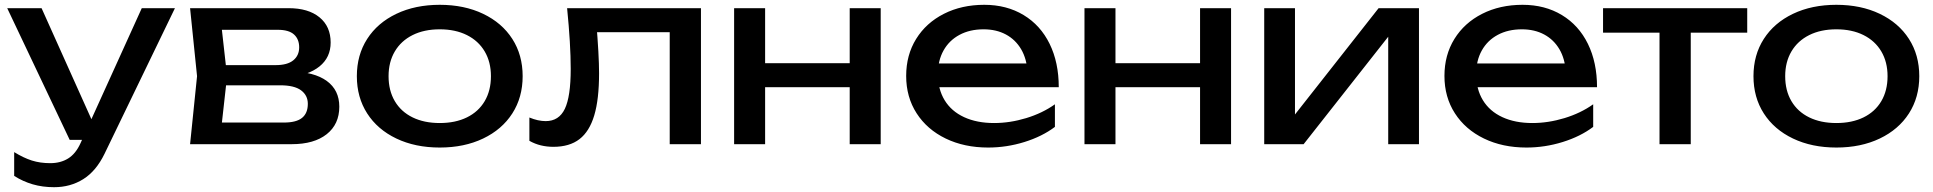

<svg xmlns="http://www.w3.org/2000/svg" viewBox="-20 -600 8044 799"><path d="M39 132V33Q78 57 112.5 68Q147 79 189 79Q232 79 263.5 59.5Q295 40 315 -4L570 -566H708L415 40Q380 112 326.5 145.5Q273 179 205 179Q157 179 116 167Q75 155 39 132ZM10 -566H153L399 -18H270Z M800 -283 771 -566H1181Q1263 -566 1309.5 -528Q1356 -490 1356 -423Q1356 -361 1309.5 -323.5Q1263 -286 1180 -279L1190 -303Q1288 -301 1340 -263Q1392 -225 1392 -156Q1392 -83 1339.5 -41.5Q1287 0 1194 0H771ZM847 -90H1161Q1213 -90 1237 -109.5Q1261 -129 1261 -168Q1261 -203 1233 -224Q1205 -245 1146 -245H875V-329H1127Q1176 -329 1200.5 -349Q1225 -369 1225 -403Q1225 -437 1203.5 -456.5Q1182 -476 1136 -476H848L897 -533L925 -283L897 -32Z M1465 -283Q1465 -371 1508 -438Q1551 -505 1629.5 -542.5Q1708 -580 1810 -580Q1912 -580 1990.5 -542.5Q2069 -505 2112 -438Q2155 -371 2155 -283Q2155 -195 2112 -128Q2069 -61 1990.5 -23.5Q1912 14 1810 14Q1708 14 1629.5 -23.5Q1551 -61 1508 -128Q1465 -195 1465 -283ZM2023 -283Q2023 -342 1997 -386Q1971 -430 1923 -454Q1875 -478 1810 -478Q1745 -478 1697 -454Q1649 -430 1623 -386Q1597 -342 1597 -283Q1597 -223 1623 -179Q1649 -135 1697 -111.5Q1745 -88 1810 -88Q1875 -88 1923 -111.5Q1971 -135 1997 -179Q2023 -223 2023 -283Z M2897 -566V0H2767V-526L2827 -466H2405L2461 -512Q2473 -370 2473 -295Q2473 -187 2453 -120Q2433 -53 2391.5 -21Q2350 11 2283 11Q2256 11 2231 5Q2206 -1 2183 -14V-111Q2219 -96 2251 -96Q2306 -96 2330.5 -147Q2355 -198 2355 -313Q2355 -416 2340 -566Z M3164 -566V0H3035V-566ZM3645 -566V0H3516V-566ZM3570 -337V-237H3108V-337Z M3751 -284Q3751 -371 3792.5 -438Q3834 -505 3908 -542.5Q3982 -580 4076 -580Q4169 -580 4239.5 -537.5Q4310 -495 4348 -417.5Q4386 -340 4386 -237H3853V-336H4321L4256 -299Q4253 -355 4229.5 -395Q4206 -435 4166 -456.5Q4126 -478 4073 -478Q4016 -478 3973 -455Q3930 -432 3906.5 -390Q3883 -348 3883 -292Q3883 -229 3911 -183Q3939 -137 3992 -112.5Q4045 -88 4117 -88Q4183 -88 4250.5 -108.5Q4318 -129 4370 -166V-72Q4317 -32 4243 -9Q4169 14 4092 14Q3993 14 3915.5 -23.5Q3838 -61 3794.5 -128.5Q3751 -196 3751 -284Z M4622 -566V0H4493V-566ZM5103 -566V0H4974V-566ZM5028 -337V-237H4566V-337Z M5241 -566H5369V-65L5330 -74L5717 -566H5885V0H5757V-508L5797 -498L5405 0H5241Z M5991 -284Q5991 -371 6032.5 -438Q6074 -505 6148 -542.5Q6222 -580 6316 -580Q6409 -580 6479.5 -537.5Q6550 -495 6588 -417.5Q6626 -340 6626 -237H6093V-336H6561L6496 -299Q6493 -355 6469.5 -395Q6446 -435 6406 -456.5Q6366 -478 6313 -478Q6256 -478 6213 -455Q6170 -432 6146.5 -390Q6123 -348 6123 -292Q6123 -229 6151 -183Q6179 -137 6232 -112.5Q6285 -88 6357 -88Q6423 -88 6490.5 -108.5Q6558 -129 6610 -166V-72Q6557 -32 6483 -9Q6409 14 6332 14Q6233 14 6155.5 -23.5Q6078 -61 6034.5 -128.5Q5991 -196 5991 -284Z M7016 -521V0H6886V-521ZM7251 -566V-464H6651V-566Z M7277 -283Q7277 -371 7320 -438Q7363 -505 7441.5 -542.5Q7520 -580 7622 -580Q7724 -580 7802.5 -542.5Q7881 -505 7924 -438Q7967 -371 7967 -283Q7967 -195 7924 -128Q7881 -61 7802.5 -23.5Q7724 14 7622 14Q7520 14 7441.5 -23.5Q7363 -61 7320 -128Q7277 -195 7277 -283ZM7835 -283Q7835 -342 7809 -386Q7783 -430 7735 -454Q7687 -478 7622 -478Q7557 -478 7509 -454Q7461 -430 7435 -386Q7409 -342 7409 -283Q7409 -223 7435 -179Q7461 -135 7509 -111.5Q7557 -88 7622 -88Q7687 -88 7735 -111.5Q7783 -135 7809 -179Q7835 -223 7835 -283Z"/></svg>

Font: Unbounded Variable
Style: Regular
Weight: 400
Designer: Luke Prowse, Jean-Baptiste Morizot, Fátima Lázaro, Florian Runge
Foundry: NaN
Version: Version 1.600;FEAKit 1.0